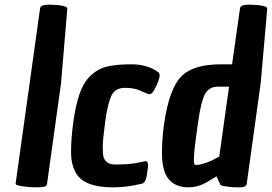

<svg xmlns="http://www.w3.org/2000/svg" viewBox="-20 -788 1167 824"><path d="M98 14Q45 9 47 0L152 -752Q154 -768 189 -768Q224 -768 246.5 -763.5Q269 -759 269 -752L242 -431L182 0Q181 6 179 8.5Q177 11 167.5 13.5Q158 16 138.5 16Q119 16 98 14Z M660 -478Q665 -475 665 -463Q665 -451 653 -424Q641 -397 633 -389.5Q625 -382 618 -384H617L584 -398Q558 -411 516 -411Q474 -411 458 -377Q442 -343 431.5 -266Q421 -189 421 -158.5Q421 -128 424 -115Q434 -82 475 -82Q534 -82 568 -89Q602 -96 605 -96.5Q608 -97 611 -94Q619 -85 613 -56Q608 -4 590 0Q526 16 465 16Q344 16 308 -42Q285 -78 285 -136Q285 -194 294.5 -263.5Q304 -333 320.5 -382.5Q337 -432 367 -461.5Q397 -491 436 -501.5Q475 -512 544.5 -512Q614 -512 659 -478Z M789 16Q715 16 689 -44Q675 -78 675 -133.5Q675 -189 684 -256Q706 -406 757 -459Q808 -512 928 -512H976L1010 -752Q1012 -768 1047 -768Q1082 -768 1104.5 -763.5Q1127 -759 1127 -752L1099 -433L1039 0Q1038 6 1036 8Q1030 16 1007 16Q984 16 973 15Q962 14 953 12.5Q944 11 937 10Q922 6 924 0L909 -31Q878 -12 864 -4Q828 16 789 16ZM820 -80Q856 -80 921 -116L963 -416H915Q878 -416 860.5 -385.5Q843 -355 830 -263Q817 -171 814.5 -143.5Q812 -116 812 -98Q812 -80 820 -80Z"/></svg>

Font: Chau Philomene One
Style: Italic
Weight: 400
Designer: Vicente Lamonaca
Foundry: TipoType
Version: Version 1.002